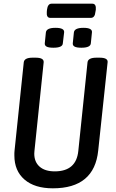

<svg xmlns="http://www.w3.org/2000/svg" viewBox="-20 -1015 630 1042"><path d="M267 7Q168 7 113 -40.5Q58 -88 58 -171Q58 -178 58 -184.5Q58 -191 59 -198L109 -677Q112 -702 157 -702H173Q219 -702 217 -677L167 -196Q166 -188 166 -181Q166 -136 195 -110.5Q224 -85 277 -85Q394 -85 405 -196L455 -677Q458 -702 504 -702H520Q567 -702 564 -677L513 -198Q492 7 267 7ZM422 -756Q396 -756 385 -762Q374 -768 375 -780L381 -839Q384 -864 433 -864Q482 -864 479 -839L473 -780Q471 -756 422 -756ZM270 -756Q244 -756 233 -762Q222 -768 223 -780L229 -839Q232 -864 281 -864Q331 -864 328 -839L321 -780Q320 -756 270 -756ZM253 -918Q231 -918 234 -951L235 -962Q239 -995 260 -995H481Q503 -995 500 -962L498 -951Q495 -918 473 -918Z"/></svg>

Font: Asap Condensed Condensed Medium
Style: Italic
Weight: 500
Width: 3
Italic angle: -6°
Designer: Pablo Cosgaya
Foundry: Omnibus-Type
Version: Version 3.001; ttfautohint (v1.8.4.7-5d5b)